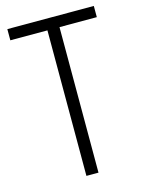

<svg xmlns="http://www.w3.org/2000/svg" viewBox="-110 -779 630 845"><g transform="rotate(-15 205.0 -357.0)"><path d="M232 0V-663H402V-714H8V-663H177V0Z"/></g></svg>

Font: Noto Sans Myanmar Condensed Light
Style: Regular
Weight: 300
Width: 3
Designer: Monotype Design Team
Foundry: Monotype Imaging Inc.
Version: Version 2.107